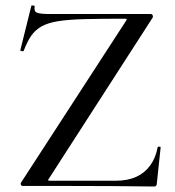

<svg xmlns="http://www.w3.org/2000/svg" viewBox="-20 -676 638 698"><path d="M57 -13 438 -600Q441 -605 440.5 -606.5Q440 -608 433 -608Q347 -608 288 -606.5Q229 -605 191.5 -599Q154 -593 131 -580Q108 -567 93.5 -546Q79 -525 66 -491Q65 -489 59 -490Q53 -491 54 -494L94 -655Q95 -657 101 -656Q107 -655 106 -653Q103 -635 114 -630Q125 -625 163 -625Q223 -625 310 -625Q397 -625 528 -625Q533 -625 535 -620.5Q537 -616 535 -612L158 -27Q154 -22 155 -20.5Q156 -19 163 -19Q241 -19 302.5 -19Q364 -19 401 -19Q444 -19 475 -33Q506 -47 526 -74.5Q546 -102 553 -140Q554 -143 559 -143Q564 -143 564 -140L550 -8Q550 -5 548 -1.5Q546 2 541 2Q467 1 384.5 0.5Q302 0 219.5 0Q137 0 62 0Q58 0 56 -4.5Q54 -9 57 -13Z"/></svg>

Font: Cormorant Infant Light Medium
Style: Regular
Weight: 500
Version: Version 4.001